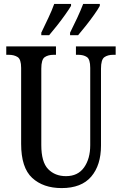

<svg xmlns="http://www.w3.org/2000/svg" viewBox="-20 -951 624 981"><path d="M295 10Q201 10 144.5 -42Q88 -94 88 -216V-604Q88 -648 70 -659.5Q52 -671 25 -671H12V-714H266V-671H254Q226 -671 208.5 -659Q191 -647 191 -600V-210Q191 -123 226 -87Q261 -51 317 -51Q378 -51 409.5 -95.5Q441 -140 441 -209V-604Q441 -648 424 -659.5Q407 -671 380 -671H368V-714H571V-671H558Q531 -671 513.5 -659Q496 -647 496 -600V-207Q496 -107 446 -48.5Q396 10 295 10ZM338 -784Q357 -822 374.5 -859.5Q392 -897 405 -931H490V-921Q481 -904 461.5 -876.5Q442 -849 419.5 -820.5Q397 -792 379 -771H338ZM191 -784Q209 -822 227 -859.5Q245 -897 257 -931H343V-921Q333 -904 313.5 -876.5Q294 -849 271.5 -820.5Q249 -792 231 -771H191Z"/></svg>

Font: Noto Serif Thai ExtraCondensed Medium
Style: Regular
Weight: 500
Width: 2
Designer: Monotype Design Team
Foundry: Monotype Imaging Inc.
Version: Version 2.002; ttfautohint (v1.8.4.7-5d5b)